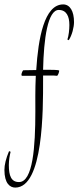

<svg xmlns="http://www.w3.org/2000/svg" viewBox="-20 -617 365 869"><path d="M183 -275C201 -275 220 -276 238 -274C242 -274 248 -291 248 -297C248 -302 200 -301 192 -301H175C178 -442 196 -572 246 -572C281 -572 294 -543 294 -504C294 -483 291 -455 285 -438L291 -435C306 -457 315 -494 315 -517C315 -566 297 -597 266 -597C180 -597 153 -442 144 -300C125 -300 106 -299 86 -299C83 -299 77 -286 77 -278C77 -275 80 -274 80 -274H142C139 -210 140 -150 140 -112C140 47 129 207 66 207C31 207 20 179 20 130C20 109 24 85 28 70L21 67C7 100 0 129 0 152C0 213 25 232 49 232C177 232 175 -123 175 -253V-275Z"/></svg>

Font: Stalemate
Style: Regular
Weight: 400
Designer: Astigmatic (AOETI)
Foundry: Astigmatic (AOETI)
Version: Version 001.000